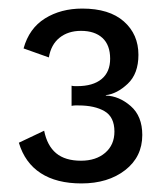

<svg xmlns="http://www.w3.org/2000/svg" viewBox="-20 -755 388 448"><path d="M172 -735Q235 -735 269 -705Q303 -675 303 -627Q303 -583 278 -559.5Q253 -536 227 -533V-532Q258 -531 285 -507.5Q312 -484 312 -440Q312 -389 272 -358Q232 -327 170 -327Q112 -327 75 -351Q38 -375 24 -422L83 -450Q90 -415 111 -397.5Q132 -380 169 -380Q204 -380 225.5 -398.5Q247 -417 247 -448Q247 -482 224 -495.5Q201 -509 163 -509Q159 -509 155.5 -509Q152 -509 147 -508V-555Q151 -554 155 -554Q159 -554 160 -554Q197 -554 217 -570.5Q237 -587 237 -618Q237 -650 219 -666.5Q201 -683 169 -683Q139 -683 119 -667Q99 -651 94 -621L35 -642Q48 -689 85 -712Q122 -735 172 -735Z"/></svg>

Font: Kantumruy Pro
Style: Regular
Weight: 400
Designer: Sovichet Tep
Foundry: Sovichet Tep
Version: Version 1.002